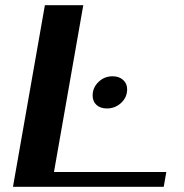

<svg xmlns="http://www.w3.org/2000/svg" viewBox="-20 -720 710 740"><path d="M153 -700H301L188 -57H621L611 0H30ZM337 -352Q337 -382 359.5 -404Q382 -426 414 -426Q439 -426 454.5 -412Q470 -398 470 -376Q470 -345 447 -323.5Q424 -302 392 -302Q367 -302 352 -315.5Q337 -329 337 -352Z"/></svg>

Font: Fahkwang SemiBold
Style: Italic
Weight: 600
Italic angle: -10°
Version: Version 1.000; ttfautohint (v1.6)